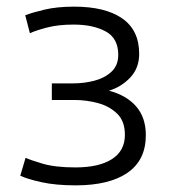

<svg xmlns="http://www.w3.org/2000/svg" viewBox="-20 -547 514 578"><path d="M208 11Q148 11 105 1.5Q62 -8 41 -18L57 -72Q69 -66 107.5 -54.5Q146 -43 207 -43Q278 -43 317 -68Q356 -93 356 -141Q356 -182 333 -204.5Q310 -227 275.5 -236.5Q241 -246 204 -246H136V-296H201Q233 -296 264 -304Q295 -312 315.5 -331Q336 -350 336 -382Q336 -432 298 -452.5Q260 -473 202 -473Q155 -473 121 -464Q87 -455 70 -447L56 -501Q76 -509 114 -518Q152 -527 203 -527Q297 -527 348 -491.5Q399 -456 399 -385Q399 -342 372 -313.5Q345 -285 308 -274Q361 -260 390 -226.5Q419 -193 419 -140Q419 -65 364 -27Q309 11 208 11Z"/></svg>

Font: Ubuntu Sans Light
Style: Regular
Weight: 300
Designer: Dalton Maag Ltd
Foundry: Dalton Maag Ltd
Version: Version 1.006; ttfautohint (v1.8.4.7-5d5b)